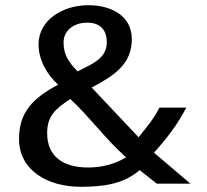

<svg xmlns="http://www.w3.org/2000/svg" viewBox="-20 -705 795 737"><path d="M53 -172C53 -52 161 12 290 12C376 12 454 2 516 -52L582 0H711L571 -119C620 -173 663 -229 695 -292H592C568 -245 545 -220 512 -178L332 -369C419 -415 486 -459 486 -555C486 -641 412 -685 319 -685C219 -685 128 -627 128 -535C128 -477 158 -421 203 -380C108 -329 53 -276 53 -172ZM161 -194C161 -261 194 -288 250 -325C329 -251 383 -173 464 -101C426 -78 376 -62 319 -62C220 -62 161 -106 161 -194ZM224 -543C224 -586 261 -618 315 -618C372 -618 390 -582 390 -543C390 -480 334 -460 278 -431C243 -467 224 -494 224 -543Z"/></svg>

Font: KpMath
Style: SansBold
Weight: 700
Version: Version 0.66